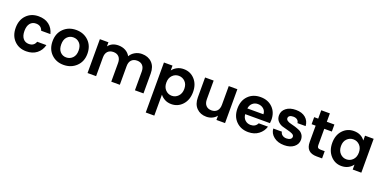

<svg xmlns="http://www.w3.org/2000/svg" viewBox="-12 -1689 5880 2951"><g transform="rotate(20 2927.5 -213.5)"><path d="M307 -563Q410 -563 477.5 -511.5Q545 -460 568 -367H417Q391 -444 306 -444Q246 -444 211 -400.5Q176 -357 176 -277Q176 -198 211 -154.5Q246 -111 306 -111Q391 -111 417 -187H568Q545 -97 477 -44Q409 9 307 9Q186 9 109.5 -69.5Q33 -148 33 -277Q33 -406 109.5 -484.5Q186 -563 307 -563Z M1206 -277Q1206 -149 1123 -70Q1040 9 917 9Q795 9 715.5 -69.5Q636 -148 636 -277Q636 -406 717 -484.5Q798 -563 921 -563Q1044 -563 1125 -484.5Q1206 -406 1206 -277ZM1062 -277Q1062 -356 1020.5 -398.5Q979 -441 919 -441Q859 -441 818.5 -398.5Q778 -356 778 -277Q778 -198 817.5 -155.5Q857 -113 917 -113Q977 -113 1019.5 -156Q1062 -199 1062 -277Z M2084 0V-306Q2084 -371 2051 -405.5Q2018 -440 1961 -440Q1904 -440 1870.5 -405.5Q1837 -371 1837 -306V0H1697V-306Q1697 -371 1664 -405.5Q1631 -440 1574 -440Q1516 -440 1482.5 -405.5Q1449 -371 1449 -306V0H1309V-554H1449V-487Q1506 -562 1612 -562Q1677 -562 1728 -534.5Q1779 -507 1807 -456Q1834 -504 1885.5 -533Q1937 -562 1997 -562Q2099 -562 2161.5 -499.5Q2224 -437 2224 -325V0Z M2497 -474Q2524 -512 2571.5 -537.5Q2619 -563 2680 -563Q2789 -563 2861 -484.5Q2933 -406 2933 -279Q2933 -151 2860.5 -71Q2788 9 2680 9Q2619 9 2572.5 -16Q2526 -41 2497 -79V264H2357V-554H2497ZM2643 -440Q2583 -440 2540 -396Q2497 -352 2497 -277Q2497 -202 2540 -158Q2583 -114 2643 -114Q2703 -114 2746.5 -159Q2790 -204 2790 -279Q2790 -354 2747 -397Q2704 -440 2643 -440Z M3558 -554V0H3417V-70Q3390 -34 3346.5 -13.5Q3303 7 3252 7Q3153 7 3091.5 -55.5Q3030 -118 3030 -229V-554H3170V-249Q3170 -183 3203 -147.5Q3236 -112 3293 -112Q3351 -112 3384 -147.5Q3417 -183 3417 -249V-554Z M3934 -448Q3883 -448 3847 -416.5Q3811 -385 3803 -329H4066Q4065 -383 4027 -415.5Q3989 -448 3934 -448ZM4197 -174Q4173 -94 4105 -42.5Q4037 9 3938 9Q3816 9 3738 -69.5Q3660 -148 3660 -277Q3660 -407 3737 -485Q3814 -563 3938 -563Q4059 -563 4135 -487.5Q4211 -412 4211 -289Q4211 -259 4207 -235H3802Q3807 -175 3844 -141Q3881 -107 3935 -107Q4013 -107 4046 -174Z M4743 -158Q4743 -85 4683.5 -38Q4624 9 4525 9Q4422 9 4355 -43.5Q4288 -96 4283 -175H4424Q4428 -143 4455.5 -122Q4483 -101 4524 -101Q4564 -101 4586.5 -117Q4609 -133 4609 -158Q4609 -185 4577 -201Q4545 -217 4499 -227.5Q4453 -238 4406.5 -253Q4360 -268 4328 -304.5Q4296 -341 4296 -397Q4296 -468 4355.5 -515.5Q4415 -563 4515 -563Q4614 -563 4673 -513.5Q4732 -464 4738 -380H4604Q4601 -413 4576.5 -432.5Q4552 -452 4511 -452Q4473 -452 4452.5 -438Q4432 -424 4432 -399Q4432 -376 4455 -360Q4478 -344 4512 -336.5Q4546 -329 4586 -316.5Q4626 -304 4660.5 -288.5Q4695 -273 4718.5 -239.5Q4742 -206 4743 -158Z M4880 -172V-439H4814V-554H4880V-691H5021V-554H5145V-439H5021V-171Q5021 -143 5034.5 -130.5Q5048 -118 5080 -118H5145V0H5057Q4880 0 4880 -172Z M5463 -563Q5583 -563 5646 -475V-554H5787V0H5646V-81Q5619 -42 5571.5 -16.5Q5524 9 5462 9Q5355 9 5282.5 -71.5Q5210 -152 5210 -279Q5210 -406 5282.5 -484.5Q5355 -563 5463 -563ZM5499 -440Q5439 -440 5396 -397Q5353 -354 5353 -279Q5353 -204 5396 -159Q5439 -114 5499 -114Q5560 -114 5603 -158Q5646 -202 5646 -277Q5646 -352 5603 -396Q5560 -440 5499 -440Z"/></g></svg>

Font: SVN-Poppins SemiBold
Style: Regular
Weight: 600
Designer: Ninad Kale (Devanagari), Jonny Pinhorn (Latin)
Foundry: Indian Type Foundry
Version: Version 3.002 2017